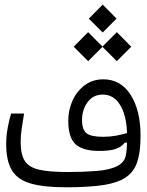

<svg xmlns="http://www.w3.org/2000/svg" viewBox="-20 -795 626 817"><path d="M261.7 2Q168.5 2 112.3 -13.7Q56.2 -29.3 31.2 -69.3Q6.3 -109.4 6.3 -182.6Q6.3 -217.8 13.4 -254.4Q20.5 -291 27.3 -312H82.5Q77.1 -278.3 72.5 -249.3Q67.9 -220.2 67.9 -191.4Q67.9 -137.7 85.7 -110.1Q103.5 -82.5 147.2 -72.8Q190.9 -63 268.1 -63Q331.5 -63 389.2 -67.4Q446.8 -71.8 479 -88.4Q502.9 -100.6 511.2 -119.9Q519.5 -139.2 520.5 -188L510.3 -187.5Q499.5 -172.4 475.8 -162.6Q452.1 -152.8 402.8 -152.8Q332 -152.8 301.3 -181.4Q270.5 -210 270.5 -280.8Q270.5 -328.1 289.1 -368.2Q307.6 -408.2 341.3 -432.9Q375 -457.5 419.4 -457.5Q493.7 -457.5 535.9 -391.4Q578.1 -325.2 578.1 -216.8Q578.1 -141.6 560.5 -96.7Q543 -51.8 495.1 -28.8Q456.5 -10.7 395.5 -4.4Q334.5 2 261.7 2ZM520.5 -228.5Q518.1 -305.2 490.7 -348.9Q463.4 -392.6 417.5 -392.6Q376.5 -392.6 352.8 -360.4Q329.1 -328.1 329.1 -284.7Q329.1 -243.2 348.1 -228Q367.2 -212.9 418.9 -212.9Q447.8 -212.9 472.7 -217.5Q497.6 -222.2 520.5 -228.5ZM477.1 -534.7 416 -595.7 355 -534.7 293.5 -596.2 355 -658.2 416 -596.7 477.1 -658.2 538.6 -596.2ZM417 -656.7 357.9 -715.8 417 -775.4 476.1 -715.8Z"/></svg>

Font: Cascadia Mono PL Light
Style: Regular
Weight: 300
Monospace: yes
Designer: Aaron Bell
Foundry: Saja Typeworks
Version: Version 2404.023; ttfautohint (v1.8.4)